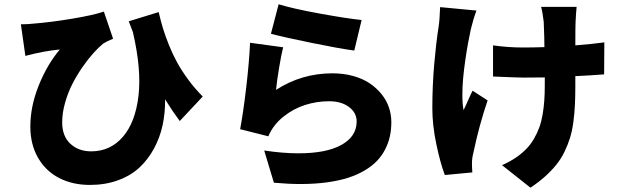

<svg xmlns="http://www.w3.org/2000/svg" viewBox="-20 -798 2908 893"><path d="M922.9 -349.1 816.1 -235.1Q784.4 -277.3 747.9 -335.9Q748.6 -272.7 736.2 -215.4Q723.7 -158 696.2 -107.1Q668.7 -56.1 628.4 -18.6Q588.1 18.8 528.9 40.5Q469.8 62.1 398.1 62.1Q317.1 62.1 254.6 29.7Q192.1 -2.8 156.6 -64.8Q121.1 -126.8 121.1 -209.2Q121.1 -303.3 160 -400.2Q198.9 -497.2 258.2 -567.8Q184.3 -561.1 98 -538L77.1 -685Q109 -685 133.2 -687.9Q217.7 -694.6 316.1 -711.1Q414.4 -727.6 463.1 -744L506 -617.9Q476.9 -606.2 459.9 -595.2Q438.6 -577.8 414.1 -550.6Q389.6 -523.4 363.5 -485.8Q337.4 -448.2 316.6 -407.5Q295.8 -366.8 282.5 -319.6Q269.2 -272.4 269.2 -229Q269.2 -164.8 307.2 -129.4Q345.2 -94.1 404.1 -94.1Q493.3 -94.1 551.5 -161.6Q609.7 -229 624.1 -352.3Q638.5 -475.5 598 -649.1Q583.1 -688.6 578.8 -698.9L718 -741.8Q727.3 -701.7 737.9 -666.5Q748.6 -631.4 765.8 -588.4Q783 -545.5 804 -507.3Q824.9 -469.1 855.5 -427.6Q886 -386 922.9 -349.1Z M1240.1 -641 1275.9 -778.1Q1341.6 -757.8 1466.1 -735.1Q1590.6 -712.4 1661.9 -704.9L1627.8 -562.9Q1558.2 -572.1 1429.9 -598.4Q1301.5 -624.6 1240.1 -641ZM1296.9 -578.1Q1288.4 -544.7 1278.1 -482.6Q1267.8 -420.5 1263.8 -380Q1383.2 -457 1525.9 -457Q1577.8 -457 1622.5 -444.6Q1667.3 -432.2 1699.4 -410.5Q1731.5 -388.8 1754.6 -360.1Q1777.7 -331.3 1788.9 -298.3Q1800.1 -265.3 1800.1 -230.1Q1800.1 -195.7 1793.5 -164.8Q1786.9 -133.9 1772 -104.4Q1757.1 -74.9 1734.4 -50.8Q1711.6 -26.6 1677.7 -6.2Q1643.8 14.2 1600.9 28.2Q1557.9 42.3 1501.1 50.1Q1444.2 57.9 1377.1 57.9Q1322.1 57.9 1253.9 51.8L1208.8 -98Q1296.2 -84.9 1367.9 -84.9Q1498.2 -84.9 1568.5 -124.3Q1638.8 -163.7 1638.8 -233Q1638.8 -273.8 1603.2 -300.4Q1567.5 -327.1 1511 -327.1Q1452.8 -327.1 1398.1 -309.5Q1343.4 -291.9 1296.9 -254.3Q1250.4 -216.6 1228 -164.1L1096.9 -197.1Q1111.2 -272.7 1125 -389.9Q1138.8 -507.1 1143.1 -599.1Z M2027 -764.9 2196 -748.9Q2180.4 -706.7 2170.1 -663Q2163.7 -633.5 2157.3 -599.3Q2150.9 -565 2144.4 -520.1Q2137.8 -475.1 2134.1 -434.5Q2130.3 -393.8 2130.5 -353.3Q2130.7 -312.9 2136 -285.9Q2141.7 -296.5 2155.9 -328.8Q2170.1 -361.2 2177.9 -376.1L2247.9 -331Q2208.8 -216.3 2181.8 -88.1Q2175.1 -62.1 2175.1 -40.1Q2175.1 -21 2176.8 3.9L2049 16Q2028.4 -37.3 2009.6 -126.4Q1990.8 -215.6 1990.8 -294Q1990.8 -399.1 1999.6 -500.4Q2008.5 -601.6 2019.9 -672.9Q2024.5 -700.3 2027 -764.9ZM2790.8 -600.9 2789.8 -452.1Q2720.9 -446.7 2655.9 -443.9V-400.9Q2655.9 -348.7 2653.9 -309.1Q2652 -269.5 2646.5 -228.9Q2641 -188.2 2631 -156.4Q2621.1 -124.6 2605.6 -92.5Q2590.2 -60.4 2568.2 -32.8Q2546.2 -5.3 2516.2 21.8Q2486.2 49 2447.1 74.9L2315 -29.8Q2350.5 -45.5 2378.6 -64.5Q2406.6 -83.5 2427.4 -104.8Q2448.2 -126.1 2463.2 -152Q2478.3 -177.9 2488.1 -204.7Q2497.9 -231.5 2503.6 -264.6Q2509.2 -297.6 2511.5 -329.9Q2513.8 -362.2 2513.8 -402V-437.9Q2491.8 -437.1 2415.8 -437.1Q2392.4 -437.1 2273.1 -442.1V-587Q2343 -577.1 2411.9 -577.1Q2455.3 -577.1 2512.1 -578.8Q2512.1 -618.3 2508.9 -696Q2503.9 -739.7 2496.8 -766H2661.9Q2659.4 -744.7 2657 -696Q2655.9 -676.8 2655.9 -587Q2730.1 -592.7 2790.8 -600.9Z"/></svg>

Font: Karasuma Gothic
Style: Black
Weight: 900
Designer: Rasmus Andersson / Ryoko Nishizuka
Foundry: Genbu
Version: Version 1.00